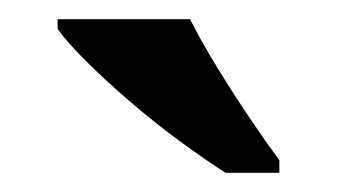

<svg xmlns="http://www.w3.org/2000/svg" viewBox="-20 -786 351 200"><path d="M215 -606Q193 -620 166.5 -639.5Q140 -659 114.5 -681Q89 -703 69 -723Q49 -743 40 -756V-766H178Q189 -744 205.5 -717Q222 -690 239.5 -664Q257 -638 271 -619V-606Z"/></svg>

Font: Noto Serif Myanmar SemiBold
Style: Regular
Weight: 600
Designer: Ben Mitchell and the Monotype Design Team
Foundry: Monotype Imaging Inc.
Version: Version 2.106; ttfautohint (v1.8.4.7-5d5b)